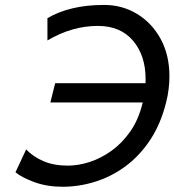

<svg xmlns="http://www.w3.org/2000/svg" viewBox="-20 -730 693 763"><path d="M168.5 -569.3V-657.7Q210 -682.6 266.4 -696.5Q322.8 -710.4 394 -710.4Q465.3 -710.4 524.2 -675Q583 -639.6 618.2 -575.7Q653.3 -511.7 653.3 -426.3Q653.3 -401.9 650.1 -376Q647 -350.1 640.1 -322.8Q618.2 -235.8 575.9 -172.6Q533.7 -109.4 477.5 -68.4Q421.4 -27.3 357.4 -7.6Q293.5 12.2 228.5 12.2Q167 12.2 116.9 -6.1Q66.9 -24.4 41.5 -45.4L84 -136.2Q111.8 -106.9 153.1 -89.4Q194.3 -71.8 249.5 -71.8Q291.5 -71.8 336.7 -86.4Q381.8 -101.1 423.8 -131.3Q465.8 -161.6 498 -208Q530.3 -254.4 545.9 -317.9Q552.7 -343.8 555.7 -368.4Q558.6 -393.1 558.6 -415.5Q558.6 -509.3 508.8 -568.1Q459 -627 368.7 -627Q266.1 -627 168.5 -569.3ZM592.8 -322.8H180.2L199.2 -399.4H611.8Z"/></svg>

Font: Andika
Style: Italic
Weight: 400
Italic angle: -14°
Designer: Victor Gaultney, Annie Olsen, Julie Remington, Don Collingsworth, Eric Hays, Becca Hirsbrunner
Foundry: SIL International
Version: Version 6.101